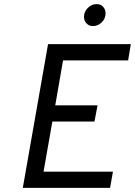

<svg xmlns="http://www.w3.org/2000/svg" viewBox="-20 -915 657 935"><path d="M91 0 214 -700H617L604 -621H287L249 -402H455L440 -323H235L192 -79H530L516 0ZM432 -788Q413.5 -788 401.2 -801.2Q389 -814.5 389 -833Q389 -858.5 408 -876.8Q427 -895 451 -895Q470.5 -895 482.2 -882Q494 -869 494 -850Q494 -824.5 475.5 -806.2Q457 -788 432 -788Z"/></svg>

Font: Overpass
Style: Italic
Weight: 400
Italic angle: -10°
Designer: Delve Withrington, Dave Bailey, Thomas Jockin
Foundry: Delve Fonts LLC
Version: Version 4.000